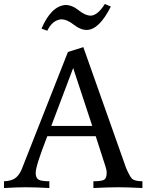

<svg xmlns="http://www.w3.org/2000/svg" viewBox="-30 -948 738 968"><path d="M688 0Q611.3 -3.9 567.4 -3.9Q512.7 -3.9 440.9 0V-34.2Q483.4 -34.2 495.6 -42.2Q507.8 -50.3 507.8 -77.1Q507.8 -91.8 500.5 -112.8L452.6 -261.2H208.5Q149.9 -111.3 149.9 -77.1Q149.9 -53.2 162.4 -43.7Q174.8 -34.2 218.8 -34.2V0Q148.9 -3.9 99.1 -3.9Q59.1 -3.9 -9.8 0V-34.2Q23.9 -35.2 43.9 -47.9Q64 -60.5 78.1 -91.3L312.5 -686L390.1 -710.4L605.5 -101.6Q622.1 -62.5 634.5 -48.3Q647 -34.2 688 -34.2ZM435.1 -313 338.9 -605 228.5 -313ZM208.5 -793 179.2 -803.7Q227.5 -916.5 299.3 -922.9Q333.5 -922.9 366.7 -896Q399.9 -869.1 428.2 -869.1Q462.9 -871.1 498.5 -927.7L528.8 -915Q470.7 -798.8 407.7 -796.9Q375.5 -796.9 341.8 -823.7Q308.1 -850.6 277.8 -850.6Q233.4 -845.7 208.5 -793Z"/></svg>

Font: Almanac
Style: Regular
Weight: 400
Designer: Eden's Almanac
Version: Version 3.501;March 28, 2021;FontCreator 13.0.0.2683 64-bit